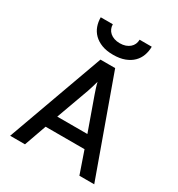

<svg xmlns="http://www.w3.org/2000/svg" viewBox="-214 -1071 1123 1210"><g transform="rotate(30 348.0 -466.0)"><path d="M545.9 0 490.2 -161.1H207L149.9 0H42L294.9 -700.2H401.9L653.8 0ZM373 -491.2Q367.2 -507.8 360.1 -529.8Q353 -551.8 349.1 -569.8Q344.2 -551.8 337.6 -530Q331.1 -508.3 325.2 -491.2L238.8 -252.9H458ZM348.1 -766.1Q299.8 -766.1 264.9 -779.5Q230 -793 207.3 -815.7Q184.6 -838.4 173.8 -868.4Q163.1 -898.4 163.1 -932.1H251Q251 -914.6 257.6 -899.7Q264.2 -884.8 276.6 -873.8Q289.1 -862.8 307.1 -856.4Q325.2 -850.1 348.1 -850.1Q371.1 -850.1 389.2 -856.4Q407.2 -862.8 419.9 -873.8Q432.6 -884.8 439.2 -899.7Q445.8 -914.6 445.8 -932.1H534.2Q534.2 -898.4 523.2 -868.2Q512.2 -837.9 489.3 -815.2Q466.3 -792.5 431.2 -779.3Q396 -766.1 348.1 -766.1Z"/></g></svg>

Font: Overpass
Style: Regular
Weight: 400
Designer: Delve Withrington
Foundry: Delve Fonts
Version: Version 1.001